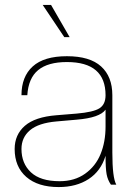

<svg xmlns="http://www.w3.org/2000/svg" viewBox="-20 -756 540 786"><path d="M220.2 9.8Q135.3 9.8 87.6 -31.7Q40 -73.2 40 -146Q40 -204.6 81.8 -241Q123.5 -277.3 210.9 -284.2L293.9 -291Q362.3 -296.9 387.2 -312.7Q412.1 -328.6 412.1 -366.2Q412.1 -502 253.9 -502Q176.3 -502 136.2 -469Q96.2 -436 91.8 -366.2H67.9Q67.9 -442.4 114 -484.1Q160.2 -525.9 253.9 -525.9Q347.7 -525.9 393.8 -484.1Q439.9 -442.4 439.9 -366.2V-131.8Q439.9 -28.3 456.1 0H434.1Q420.9 -19 416.5 -42.5Q412.1 -65.9 412.1 -118.2Q393.1 -55.7 342.8 -22.9Q292.5 9.8 220.2 9.8ZM224.1 -14.2Q285.2 -14.2 328.4 -44.9Q371.6 -75.7 391.8 -125.5Q412.1 -175.3 412.1 -237.8V-307.1Q388.7 -273.9 293.9 -266.1L210.9 -258.8Q137.7 -252.4 102.8 -222.9Q67.9 -193.4 67.9 -146Q67.9 -86.9 106.7 -50.5Q145.5 -14.2 224.1 -14.2ZM265.1 -604H243.2L154.8 -735.8H189Z"/></svg>

Font: Creato Display Thin
Style: Regular
Weight: 265
Version: Version 1.000